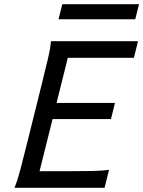

<svg xmlns="http://www.w3.org/2000/svg" viewBox="-20 -895 683 915"><path d="M527.8 -404.3 508.8 -327.6H230.5L168.5 -79.1H297.4Q370.1 -79.1 419.4 -80.1Q468.8 -81.1 499.5 -85.9L478.5 0H48.8Q61.5 -28.8 75.9 -82.8Q90.3 -136.7 107.9 -208L178.2 -490.7Q195.8 -561.5 208.5 -615.5Q221.2 -669.4 222.7 -698.7H637.7L618.2 -619.6H303.2L249.5 -404.3ZM276.9 -875H642.6L624.5 -803.2H258.8Z"/></svg>

Font: Andika New Basic
Style: Italic
Weight: 400
Italic angle: -14°
Designer: Victor Gaultney, Annie Olsen, Julie Remington, Don Collingsworth, Eric Hays
Foundry: SIL International
Version: Version 5.500